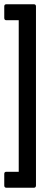

<svg xmlns="http://www.w3.org/2000/svg" viewBox="-23 -728 224 902"><path d="M7 154Q-3 154 -3 143V89Q-3 79 7 79H65V-633H7Q-3 -633 -3 -644V-698Q-3 -708 7 -708H136Q146 -708 146 -698V143Q146 154 136 154Z"/></svg>

Font: Sofia Sans Extra Condensed SemiBold
Style: Regular
Weight: 600
Designer: Botio Nikoltchev, Ani Petrova
Foundry: lettersoup
Version: Version 4.101